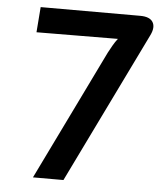

<svg xmlns="http://www.w3.org/2000/svg" viewBox="-51 -734 646 778"><g transform="rotate(5 272.5 -345.0)"><path d="M488 -690Q527 -690 539.5 -669.5Q552 -649 536 -616L236 0H112L370 -530Q378 -545 386.5 -560Q395 -575 406 -589L75 -587L83 -690Z"/></g></svg>

Font: Exo 2 SemiBold
Style: Italic
Weight: 600
Italic angle: -8°
Designer: Natanael Gama
Foundry: Natanael Gama
Version: Version 2.010